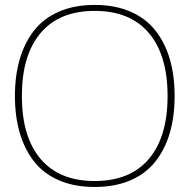

<svg xmlns="http://www.w3.org/2000/svg" viewBox="-20 -742 762 772"><path d="M503.7 -16.6Q441.9 9.8 360.8 9.8Q279.8 9.8 218 -16.6Q156.2 -43 117.7 -91.8Q79.1 -140.6 59.6 -207Q40 -273.4 40 -356Q40 -438.5 59.6 -504.9Q79.1 -571.3 117.7 -620.1Q156.2 -668.9 218 -695.6Q279.8 -722.2 360.8 -722.2Q441.9 -722.2 503.7 -695.6Q565.4 -668.9 604.2 -620.1Q643.1 -571.3 662.6 -504.9Q682.1 -438.5 682.1 -356Q682.1 -273.4 662.6 -207Q643.1 -140.6 604.2 -91.8Q565.4 -43 503.7 -16.6ZM143.1 -103Q218.3 -14.2 360.8 -14.2Q503.4 -14.2 578.6 -103Q653.8 -191.9 653.8 -356Q653.8 -520 578.6 -609.1Q503.4 -698.2 360.8 -698.2Q218.3 -698.2 143.1 -609.1Q67.9 -520 67.9 -356Q67.9 -191.9 143.1 -103Z"/></svg>

Font: Creato Display Thin
Style: Regular
Weight: 265
Version: Version 1.000